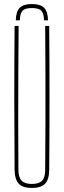

<svg xmlns="http://www.w3.org/2000/svg" viewBox="-20 -929 317 954"><path d="M138.5 -909Q180.5 -909 199.2 -890.2Q218 -871.5 218.5 -828H198.5Q198 -862.5 185.2 -875.8Q172.5 -889 138.5 -889Q105 -889 92.2 -875.8Q79.5 -862.5 78.5 -828H58.5Q59.5 -871.5 78 -890.2Q96.5 -909 138.5 -909ZM138.5 5Q93.5 5 73.5 -16Q53.5 -37 52.5 -85Q51 -264.5 51 -442.8Q51 -621 52.5 -800H72.5Q71.5 -680.5 71 -561.5Q70.5 -442.5 70.5 -323.5Q70.5 -204.5 71.5 -85Q71.5 -47.5 87.5 -31.2Q103.5 -15 138.5 -15Q174 -15 189.2 -31.2Q204.5 -47.5 204.5 -85Q205.5 -204.5 205.8 -323.5Q206 -442.5 205.8 -561.5Q205.5 -680.5 204.5 -800H224.5Q226 -621 226 -442.8Q226 -264.5 224.5 -85Q224 -37 203.8 -16Q183.5 5 138.5 5Z"/></svg>

Font: Big Shoulders Display Thin Thin
Style: Regular
Weight: 250
Version: Version 2.002